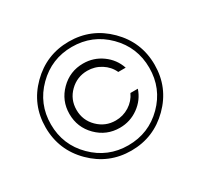

<svg xmlns="http://www.w3.org/2000/svg" viewBox="-159 -963 1226 1175"><g transform="rotate(-30 454.0 -375.0)"><path d="M725.6 -102.5Q612.5 10 453.8 10Q295 10 181.9 -102.5Q68.8 -215 68.8 -375Q68.8 -535 181.9 -647.5Q295 -760 453.8 -760Q612.5 -760 725.6 -647.5Q838.8 -535 838.8 -375Q838.8 -215 725.6 -102.5ZM453.8 -27.5Q598.8 -27.5 700 -128.8Q801.2 -230 801.2 -375Q801.2 -520 700 -621.2Q598.8 -722.5 453.8 -722.5Q310 -722.5 208.1 -621.2Q106.2 -520 106.2 -375Q106.2 -230 208.1 -128.8Q310 -27.5 453.8 -27.5ZM462.5 -146.2Q368.8 -146.2 302.5 -212.5Q236.2 -278.8 236.2 -373.8Q236.2 -467.5 302.5 -533.8Q368.8 -600 462.5 -600Q536.2 -600 595 -557.5Q653.8 -515 676.2 -447.5H623.8Q602.5 -493.8 558.8 -521.2Q515 -548.8 462.5 -548.8Q390 -548.8 338.1 -498.1Q286.2 -447.5 286.2 -373.8Q286.2 -300 338.1 -248.8Q390 -197.5 462.5 -197.5Q515 -197.5 558.8 -225Q602.5 -252.5 623.8 -298.8H676.2Q653.8 -231.2 595 -188.8Q536.2 -146.2 462.5 -146.2Z"/></g></svg>

Font: Now Light
Style: Regular
Weight: 300
Designer: Alfredo Marco Pradil
Foundry: Alfredo Marco Pradil
Version: Version 1.002;PS 001.002;hotconv 1.0.88;makeotf.lib2.5.64775